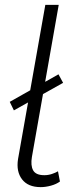

<svg xmlns="http://www.w3.org/2000/svg" viewBox="-20 -760 295 788"><path d="M147 8Q95 8 70.5 -24Q46 -56 54 -107L166 -740H221L111 -116Q105 -81 116 -61Q127 -41 162 -41Q178 -41 193 -46Q208 -51 218 -57L226 -15Q211 -4 189 2Q167 8 147 8ZM37 -307 20 -342 220 -455 239 -420Z"/></svg>

Font: Livvic Light
Style: Italic
Weight: 300
Italic angle: -10°
Designer: Jacques Le Bailly, Baron von Fonthausen
Version: Version 1.001; ttfautohint (v1.8.2)